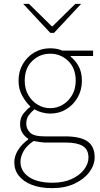

<svg xmlns="http://www.w3.org/2000/svg" viewBox="-20 -740 520 994"><path d="M250 234Q189 234 145 217Q101 200 77.5 170Q54 140 54 100Q54 68 73.5 37Q93 6 126 -18V-22Q108 -33 96 -52Q84 -71 84 -98Q84 -131 102.5 -153.5Q121 -176 136 -186V-190Q114 -210 95 -244.5Q76 -279 76 -322Q76 -370 98 -408Q120 -446 157 -468Q194 -490 240 -490Q260 -490 276 -486.5Q292 -483 302 -478H462V-450H346V-446Q370 -428 387 -397Q404 -366 404 -322Q404 -274 382 -235.5Q360 -197 323 -174.5Q286 -152 240 -152Q219 -152 197 -158Q175 -164 158 -174Q142 -161 129 -143.5Q116 -126 116 -100Q116 -73 135.5 -53.5Q155 -34 210 -34H316Q396 -34 433 -8Q470 18 470 74Q470 114 443 150.5Q416 187 366.5 210.5Q317 234 250 234ZM240 -180Q275 -180 305 -198Q335 -216 353.5 -248Q372 -280 372 -322Q372 -387 333 -424.5Q294 -462 240 -462Q186 -462 147 -424.5Q108 -387 108 -322Q108 -280 126.5 -248Q145 -216 175 -198Q205 -180 240 -180ZM252 206Q309 206 350.5 187Q392 168 415 138Q438 108 438 76Q438 34 408.5 16Q379 -2 322 -2H212Q208 -2 191 -4Q174 -6 154 -10Q118 14 102 42.5Q86 71 86 98Q86 146 129.5 176Q173 206 252 206ZM240 -570 100 -720H130L248 -604H252L370 -720H400L260 -570Z"/></svg>

Font: Source Sans 3 ExtraLight ExtraLight
Style: Regular
Weight: 250
Version: Version 3.052;hotconv 1.1.0;makeotfexe 2.6.0